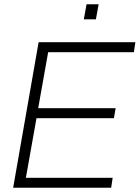

<svg xmlns="http://www.w3.org/2000/svg" viewBox="-20 -885 658 905"><path d="M42 0 162 -686H618L611 -639H207L160 -375H525L517 -328H152L102 -47H511L504 0ZM375 -794 388 -865H445L432 -794Z"/></svg>

Font: Archivo SemiCondensed Thin
Style: Italic
Weight: 250
Width: 4
Italic angle: -10°
Designer: Hector Gatti
Foundry: Omnibus-Type
Version: Version 2.001